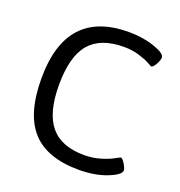

<svg xmlns="http://www.w3.org/2000/svg" viewBox="-129 -816 876 932"><g transform="rotate(20 309.5 -350.0)"><path d="M586 -66Q586 -43 523.5 -18.5Q461 6 379 6Q214 6 135.5 -80.5Q57 -167 57 -350Q57 -706 381 -706Q453 -706 512.5 -685.5Q572 -665 572 -644Q572 -630 559.5 -608Q547 -586 538 -586Q536 -586 516.5 -597Q497 -608 461 -619Q425 -630 383 -630Q262 -630 205 -563Q148 -496 148 -349Q148 -205 204.5 -137.5Q261 -70 379 -70Q424 -70 464 -82.5Q504 -95 526 -107.5Q548 -120 551 -120Q560 -120 573 -98Q586 -76 586 -66Z"/></g></svg>

Font: mmAsap
Style: Regular
Weight: 400
Designer: Pablo Cosgaya
Foundry: Omnibus-Type
Version: Version 1.001